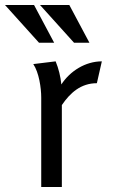

<svg xmlns="http://www.w3.org/2000/svg" viewBox="-85 -753 454 773"><path d="M194 -733H76L213 -581H275ZM52 -733H-65L72 -581H133ZM139 -506 49 -495C72 -461 81 -399 81 -360V0H164V-330C198 -380 241 -418 305 -418L325 -506C259 -506 197 -467 162 -413C159 -444 151 -477 139 -506Z"/></svg>

Font: Rosario
Style: Regular
Weight: 400
Designer: Hector Gatti
Foundry: Omnibus Type
Version: Version 1.100